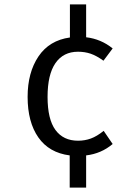

<svg xmlns="http://www.w3.org/2000/svg" viewBox="-20 -703 640 876"><path d="M373 -533Q441 -525 494 -482L452 -426Q420 -449 393.5 -458Q367 -467 336 -467Q269 -467 233 -415Q197 -363 197 -261Q197 -159 233 -110Q269 -61 336 -61Q367 -61 394.5 -71Q422 -81 453 -106L494 -46Q442 -2 373 6V153H298V6Q204 -6 155 -76Q106 -146 106 -261Q106 -372 155.5 -445.5Q205 -519 299 -532V-683H373Z"/></svg>

Font: Fira Mono
Style: Regular
Weight: 400
Designer: Carrois Corporate & Edenspiekermann AG
Foundry: Carrois Corporate GbR & Edenspiekermann AG
Version: Version 3.206